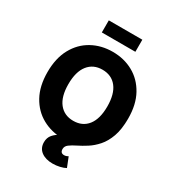

<svg xmlns="http://www.w3.org/2000/svg" viewBox="-258 -1073 1304 1431"><g transform="rotate(30 394.0 -358.0)"><path d="M394 9.8Q296.4 9.8 217.5 -33.7Q138.7 -77.1 92.8 -160.4Q46.9 -243.7 46.9 -363.3Q46.9 -483.4 92.8 -566.9Q138.7 -650.4 217.5 -693.8Q296.4 -737.3 394 -737.3Q492.2 -737.3 570.6 -693.8Q648.9 -650.4 695.1 -566.9Q741.2 -483.4 741.2 -363.3Q741.2 -243.2 695.1 -159.9Q648.9 -76.7 570.6 -33.4Q492.2 9.8 394 9.8ZM394 -144Q473.1 -144 517.3 -200.4Q561.5 -256.8 561.5 -363.3Q561.5 -470.2 517.3 -526.9Q473.1 -583.5 394 -583.5Q315.9 -583.5 271.2 -526.9Q226.6 -470.2 226.6 -363.3Q226.6 -256.8 271.2 -200.4Q315.9 -144 394 -144ZM420.4 209Q358.9 209 322 180.9Q285.2 152.8 285.2 102.1Q285.2 63.5 307.4 37.6Q329.6 11.7 366.5 -8.1Q403.3 -27.8 447.3 -47.4Q491.2 -66.9 534.9 -91.3Q578.6 -115.7 615.5 -150.9Q652.3 -186 674.6 -237.5Q696.8 -289.1 696.8 -363.3H741.2Q741.2 -270.5 718.8 -208.3Q696.3 -146 660.9 -106Q625.5 -65.9 585.9 -40.8Q546.4 -15.6 511 1.7Q475.6 19 453.1 35.9Q430.7 52.7 430.7 77.1Q430.7 111.8 463.4 111.8Q472.7 111.8 481.2 108.9Q489.7 106 497.6 101.6L530.3 184.1Q510.7 195.3 480.5 202.1Q450.2 209 420.4 209ZM538.6 -925.3V-821.3H250V-925.3Z"/></g></svg>

Font: Inter Extra Bold
Style: Regular
Weight: 800
Designer: Rasmus Andersson
Foundry: rsms
Version: Version 4.000;git-3c8e0fc